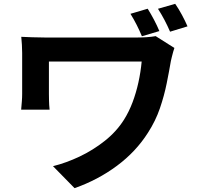

<svg xmlns="http://www.w3.org/2000/svg" viewBox="-20 -887 1040 993"><path d="M743.8 -841.9Q760.8 -814.8 776.8 -784.3Q792.9 -753.7 804.2 -726.3L713.9 -699.5Q701.5 -729.5 687 -758.1Q672.5 -786.7 654.7 -815.6ZM886.1 -867.2Q903.9 -841.6 920.8 -810.2Q937.7 -778.8 949.8 -750.7L859.6 -723.1Q846.1 -754.4 830.6 -783.9Q815 -813.4 797 -841.6ZM881.9 -638.9Q879.4 -631.4 875.4 -618.1Q871.5 -604.8 868.5 -591.6Q865.6 -578.4 863.8 -571.5Q854.8 -518.8 842.1 -455.8Q829.5 -392.8 807 -326.9Q784.4 -261 745 -200.2Q682.9 -102.3 584.4 -29.2Q485.9 43.9 365.6 86.1L254.1 -27.6Q321.6 -44.3 391.1 -77.1Q460.6 -110 521.6 -158.2Q582.6 -206.4 621.5 -268.3Q647.2 -309.2 665.7 -358.3Q684.1 -407.3 695.9 -461Q707.7 -514.8 712.7 -568.6Q699.3 -568.6 670.6 -568.6Q641.8 -568.6 602.8 -568.6Q563.8 -568.6 519.8 -568.6Q475.8 -568.6 431.8 -568.6Q387.7 -568.6 348.3 -568.6Q308.8 -568.6 278.4 -568.6Q248 -568.6 233 -568.6Q233 -559.1 233 -543.2Q233 -527.4 233 -508Q233 -488.6 233 -468.9Q233 -449.2 233 -431.7Q233 -414.2 233 -401.7Q233 -390.9 233.5 -367Q234 -343.2 236.5 -319.8H89.4Q91.4 -343.2 93 -362.6Q94.6 -382 94.6 -401.7Q94.6 -416.9 94.6 -444.7Q94.6 -472.4 94.6 -504.9Q94.6 -537.4 94.6 -566.6Q94.6 -595.9 94.6 -613Q94.6 -633.3 93.3 -654.9Q92 -676.5 90 -696.6Q114 -695.6 145.8 -694.3Q177.5 -693 212.2 -693Q220.5 -693 247.1 -693Q273.7 -693 311.9 -693Q350.1 -693 395 -693Q439.9 -693 485.1 -693Q530.4 -693 571.7 -693Q613.1 -693 644 -693Q675 -693 690.2 -693Q715.9 -693 740.5 -694.8Q765.1 -696.6 785.2 -700.1Z"/></svg>

Font: Noto Sans TC Thin
Style: Regular
Weight: 100
Designer: Ryoko NISHIZUKA 西塚涼子 (kana, bopomofo & ideographs); Paul D. Hunt (Latin, Greek & Cyrillic); Sandoll Communications 산돌커뮤니
Foundry: Adobe
Version: Version 2.004-H2;hotconv 1.0.118;makeotfexe 2.5.65603